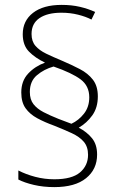

<svg xmlns="http://www.w3.org/2000/svg" viewBox="-20 -780 491 785"><path d="M67 -402Q67 -449 95 -479Q123 -509 164 -524Q124 -543 98.5 -569Q73 -595 73 -640Q73 -695 115 -727.5Q157 -760 232 -760Q273 -760 307 -752Q341 -744 369 -731L354 -700Q331 -712 299 -720Q267 -728 231 -728Q174 -728 141.5 -706Q109 -684 109 -641Q109 -611 125 -592.5Q141 -574 169 -560.5Q197 -547 233 -532Q273 -515 306.5 -497.5Q340 -480 360 -454Q380 -428 380 -386Q380 -340 357.5 -308.5Q335 -277 302 -258Q336 -240 356.5 -214.5Q377 -189 377 -148Q377 -88 332 -51.5Q287 -15 202 -15Q157 -15 118.5 -24Q80 -33 55 -46V-83Q86 -67 124 -57Q162 -47 202 -47Q274 -47 307 -75Q340 -103 340 -147Q340 -180 322.5 -200.5Q305 -221 273.5 -235.5Q242 -250 202 -266Q163 -280 132.5 -296.5Q102 -313 84.5 -337.5Q67 -362 67 -402ZM102 -404Q102 -373 117 -354Q132 -335 158 -321.5Q184 -308 219 -294L272 -274Q302 -288 323.5 -315.5Q345 -343 345 -382Q345 -429 309.5 -455.5Q274 -482 199 -508Q160 -497 131 -472.5Q102 -448 102 -404Z"/></svg>

Font: Noto Sans Sinhala SemiCondensed ExtraLight
Style: Regular
Weight: 200
Width: 4
Designer: Jelle Bosma - Monotype Design Team
Foundry: Monotype Imaging Inc.
Version: Version 2.006; ttfautohint (v1.8.4.7-5d5b)